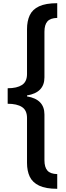

<svg xmlns="http://www.w3.org/2000/svg" viewBox="-20 -813 415 1201"><path d="M338 368Q266 368 224.5 348Q183 328 166 292Q149 256 149 206V-75Q149 -123 117.5 -143.5Q86 -164 28 -164V-261Q86 -261 117.5 -281.5Q149 -302 149 -350V-631Q149 -681 166 -717.5Q183 -754 224.5 -773.5Q266 -793 338 -793V-701Q295 -700 276.5 -679Q258 -658 258 -614V-329Q258 -234 149 -216V-210Q258 -192 258 -97V189Q258 233 276.5 254Q295 275 338 276Z"/></svg>

Font: Noto Sans Kannada Condensed SemiBold
Style: Regular
Weight: 600
Width: 3
Designer: Jelle Bosma - Monotype Design Team
Foundry: Monotype Imaging Inc.
Version: Version 2.005; ttfautohint (v1.8.4.7-5d5b)